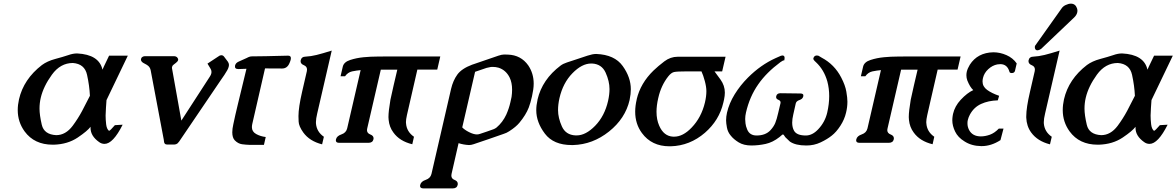

<svg xmlns="http://www.w3.org/2000/svg" viewBox="-20 -772 6440 1051"><path d="M401.9 -479.5Q522.5 -473.6 541 -390.6L548.8 -408.2Q561 -433.6 577.1 -467.3H679.7L563 -224.1Q562 -211.4 560.1 -183.1Q558.1 -154.8 558.1 -139.6Q558.1 -118.2 561 -92Q564 -65.9 576.7 -55.7Q583 -56.6 608.9 -86.9L651.4 -89.4Q598.6 15.6 552.2 15.6Q536.1 15.6 522.9 5.9Q475.6 -27.3 475.6 -71.8Q475.6 -72.8 475.6 -78.1Q459 -55.2 405.3 -19Q350.6 17.6 275.4 20H268.1Q168 20 114.7 -52.7Q77.1 -104.5 77.1 -169.4Q77.1 -197.8 84 -228.5Q109.4 -338.9 209.5 -416Q238.8 -437.5 281.5 -449Q324.2 -460.4 353.5 -470.2Q379.4 -479.5 401.9 -479.5ZM472.2 -247.6Q469.7 -302.7 456.5 -362.5Q443.4 -422.4 378.9 -427.2Q310.5 -427.2 264.2 -363.3Q217.8 -299.3 203.1 -236.8Q196.3 -208 196.3 -177.2Q196.3 -142.6 208.7 -89.1Q221.2 -35.6 287.6 -32.2Q339.4 -32.2 377.9 -83.5Q407.2 -123 429.4 -164.6Q451.7 -206.1 472.2 -247.6Z M921.9 -396 972.7 -111.8 1128.9 -353Q1134.8 -361.8 1136.7 -370.1Q1140.1 -384.3 1131.3 -397.9L1115.7 -423.8L1175.8 -463.4Q1183.1 -469.7 1191.4 -469.7Q1200.7 -469.7 1206.5 -461.9L1227.5 -434.1Q1232.9 -426.3 1233.4 -416.5Q1233.4 -412.1 1231.9 -406.7Q1230 -398.4 1224.1 -387.7Q1210.9 -364.3 1188 -332.5L960.9 2.4Q956.5 8.3 952.1 12.7Q944.3 19 935.5 19H894.5Q883.8 19 880.4 11.7Q878.4 9.3 877.7 2.2Q877 -4.9 876.5 -7.3L804.7 -387.7Q801.3 -403.3 790.5 -412.1Q783.2 -418 773.7 -422.6Q764.2 -427.2 758.8 -431.6Q754.4 -435.1 751.5 -442.9Q751.5 -446.8 752 -449.2Q752.4 -451.7 754.4 -455.6Q761.7 -464.4 773.9 -464.4H934.1Q941.4 -464.4 948.2 -459.5Q953.6 -454.1 955.1 -448.7Q955.1 -445.3 955.1 -443.4Q953.1 -435.5 943.4 -428.2Q925.8 -415 924.3 -412.1Q922.9 -409.2 921.9 -405.3Q920.4 -400.9 921.9 -396Z M1430.7 -397.5 1360.8 -92.8Q1358.9 -83.5 1358.9 -75.7Q1358.9 -51.3 1382.3 -38.3Q1405.8 -25.4 1434.6 -22L1424.8 21H1346.7Q1327.1 20.5 1305.2 17.6Q1283.2 14.6 1265.1 -3.9Q1251.5 -18.1 1251.5 -47.9Q1251.5 -66.9 1257.3 -92.3Q1262.7 -118.7 1268.1 -142.1Q1269.5 -147.9 1281.7 -199.7L1329.1 -395.5Q1305.7 -395 1287.1 -394H1284.2Q1263.2 -394 1266.6 -413.1L1267.1 -414.1Q1270 -427.2 1286.1 -434.6Q1295.9 -439.5 1330.6 -454.6Q1336.4 -457.5 1339.4 -459Q1349.6 -463.4 1356.9 -463.4L1435.1 -464.4L1556.6 -467.3H1557.1Q1572.3 -467.3 1572.3 -453.6Q1572.3 -450.2 1571.3 -445.3Q1569.8 -438.5 1564.9 -427.2Q1552.7 -397 1524.4 -397Z M1716.3 -150.4Q1709.5 -121.6 1709.5 -104.5V-97.2Q1712.9 -50.8 1752.9 -23.4L1743.2 18.1Q1674.8 1 1640.1 -46.9Q1615.7 -81.1 1614.7 -106.4Q1613.8 -131.8 1613.8 -136.7Q1613.8 -183.1 1633.8 -270L1659.7 -382.3Q1660.6 -387.2 1660.6 -391.6Q1660.6 -408.2 1643.1 -415.3Q1625.5 -422.4 1625.5 -436.5Q1625.5 -439 1626 -441.9Q1630.4 -461.9 1651.9 -461.9Q1681.6 -463.4 1713.1 -471.2Q1744.6 -479 1795.9 -495.1Z M1990.2 -69.3Q1989.3 -64.5 1988.8 -60.1Q1988.8 -43 2006.8 -36.1Q2024.9 -29.3 2024.9 -15.1Q2024.9 -12.7 2024.4 -9.8Q2020 9.8 1997.1 9.8H1836.4Q1818.4 9.8 1818.4 -3.9Q1818.4 -6.8 1819.3 -9.8Q1823.7 -27.8 1849.1 -36.4Q1874.5 -44.9 1880.4 -69.3L1954.1 -388.2Q1932.1 -386.2 1907.7 -381.3Q1883.8 -376 1868.7 -354.5H1844.2L1856.4 -407.2Q1862.3 -432.6 1897.2 -443.8Q1932.1 -455.1 1970.5 -458.7Q2008.8 -462.4 2044.4 -462.4Q2078.6 -462.4 2092.8 -462.9H2390.1L2373.5 -391.1H2264.6L2226.1 -223.1Q2212.9 -166 2207.5 -141.8Q2202.1 -117.7 2202.1 -103.5Q2202.1 -100.1 2202.6 -97.2Q2205.6 -51.3 2246.1 -23.4L2236.8 17.6Q2167.5 1 2133.3 -46.9Q2111.3 -76.2 2107.4 -115.7Q2106.4 -122.1 2106.4 -130.9Q2106.4 -163.6 2117.2 -226.1Q2118.7 -234.4 2134.8 -305.2L2154.8 -390.6H2064.5Z M2451.7 180.2Q2450.7 185.1 2450.7 189.5Q2450.7 206.1 2468.3 212.9Q2485.8 219.7 2485.8 233.9Q2485.8 236.8 2485.4 239.7Q2481 259.3 2458.5 259.3H2297.9Q2279.3 259.3 2279.3 245.6Q2279.3 242.7 2280.3 239.7Q2284.7 221.2 2310.3 212.6Q2335.9 204.1 2341.8 180.2L2449.2 -285.6Q2460 -331.5 2483.6 -364Q2507.3 -396.5 2564.5 -418L2573.2 -420.9L2708.5 -467.3Q2727.1 -473.6 2739.7 -473.6Q2752.4 -473.6 2760.3 -473.1Q2831.5 -470.7 2871.6 -414.1Q2901.4 -370.1 2901.4 -314.5Q2901.4 -298.3 2898.9 -281.2Q2896 -262.7 2892.1 -244.6Q2883.8 -208 2874.5 -183.6Q2858.9 -143.1 2823.2 -100.1Q2804.2 -77.1 2767.6 -53.7Q2752.9 -43.9 2736.8 -39.1Q2695.3 -24.4 2654.1 -10.3Q2612.8 3.9 2571.8 17.6Q2558.6 22 2547.4 22Q2517.6 20.5 2490.2 11.7ZM2580.6 -378.9 2510.3 -74.7Q2522.5 -61.5 2547.4 -48.8Q2572.8 -36.1 2590.8 -36.1Q2598.6 -36.1 2607.4 -39.1Q2625.5 -44.9 2643.8 -51.3Q2662.1 -57.6 2681.2 -64.5Q2689.5 -67.4 2697.8 -73.7Q2731.9 -102.5 2751.5 -145Q2766.6 -179.2 2773.9 -212.4Q2778.3 -232.4 2780.3 -241.7Q2783.2 -262.2 2783.2 -280.8Q2783.2 -320.3 2769.5 -348.1Q2749 -388.7 2709 -401.4Q2693.8 -405.8 2676.8 -405.8Q2671.4 -405.8 2666.5 -405.3Q2658.2 -404.3 2643.6 -400.4Q2632.8 -396.5 2610.8 -389.2Q2588.9 -381.8 2580.6 -378.9Z M3426.3 -224.1Q3402.8 -123 3313.7 -52Q3224.6 19 3117.2 22H3109.4Q3009.8 22 2962.6 -40.5Q2915.5 -103 2915.5 -168.5Q2915.5 -195.8 2922.4 -225.6V-227.1Q2948.2 -337.4 3048.8 -413.1Q3062.5 -423.3 3083.7 -430.2Q3105 -437 3136.2 -447.5Q3167.5 -458 3195.8 -467.3Q3224.1 -476.6 3242.2 -476.6H3244.1Q3344.2 -472.7 3388.7 -410.6Q3433.1 -348.6 3433.1 -283.7Q3433.1 -256.8 3426.8 -227.1ZM3215.8 -424.3Q3165.5 -424.3 3113.5 -371.1Q3061.5 -317.9 3042.5 -234.9Q3034.7 -200.2 3034.7 -169.4Q3034.7 -127 3055.7 -80.1Q3076.7 -33.2 3130.4 -30.8H3136.7Q3186.5 -30.8 3238 -83.7Q3289.6 -136.7 3308.6 -219.7Q3316.4 -254.4 3316.4 -284.7Q3316.4 -327.1 3295.2 -374.3Q3273.9 -421.4 3221.2 -424.3Z M3742.7 -381.3Q3685.5 -381.3 3669.7 -377.7Q3653.8 -374 3637.7 -353.5Q3598.6 -303.7 3583.5 -236.3L3583 -234.4Q3573.7 -193.8 3573.7 -160.2Q3573.7 -117.2 3588.4 -84Q3613.3 -26.4 3664.6 -23.9H3670.4Q3718.8 -23.9 3766.1 -73.7Q3819.3 -128.9 3838.9 -211.4Q3846.7 -244.6 3846.7 -272.9Q3846.7 -296.4 3838.1 -328.4Q3829.6 -360.4 3819.8 -381.3ZM3951.7 -461.4 3933.1 -381.3H3891.1Q3900.4 -369.6 3924.1 -336.4Q3947.8 -303.2 3947.8 -265.1Q3947.8 -247.6 3943.4 -227.1L3939.5 -210Q3917 -113.3 3838.9 -45.4Q3756.3 25.9 3651.4 28.8H3645Q3546.9 28.8 3493.7 -43.9Q3457 -93.8 3457 -160.6Q3457 -192.4 3465.3 -227.5V-229Q3486.3 -316.9 3557.1 -385.7Q3583 -410.6 3616.5 -436Q3649.9 -461.4 3689.9 -461.4Z M4092.8 24.4Q4051.3 24.4 4023.4 7.3Q3995.6 -9.8 3980 -29.8Q3963.9 -48.8 3959.2 -73.5Q3954.6 -98.1 3954.6 -113.3Q3954.6 -133.8 3959.5 -155.3Q3971.2 -206.5 4001.7 -255.9Q4032.2 -305.2 4074.2 -347.2Q4144 -417 4225.1 -453.6L4254.9 -466.8Q4259.8 -468.3 4263.2 -468.3Q4274.9 -468.3 4274.9 -454.6Q4274.9 -449.2 4273.4 -441.9Q4265.6 -441.9 4252.4 -432.1Q4175.3 -375 4130.4 -310.1Q4083.5 -243.2 4063.5 -156.2Q4059.1 -137.2 4059.1 -120.1Q4059.1 -112.3 4060.8 -96.7Q4062.5 -81.1 4069.8 -64Q4083 -30.3 4121.6 -30.3Q4170.4 -30.3 4197.3 -59.1Q4215.3 -78.6 4223.6 -98.6Q4231.9 -118.7 4239.7 -153.3L4252.4 -207Q4255.4 -220.2 4240.5 -225.8Q4225.6 -231.4 4229 -245.6Q4232.9 -261.7 4252 -261.7L4361.8 -260.3Q4380.9 -260.3 4377 -244.1Q4373.5 -230 4356.2 -224.4Q4338.9 -218.8 4335.9 -205.6L4322.3 -145Q4316.4 -120.1 4316.4 -100.6Q4316.4 -74.2 4326.7 -56.2Q4341.3 -30.3 4391.1 -30.3Q4426.8 -30.3 4458.5 -64Q4496.1 -103.5 4508.3 -156.2Q4519 -203.1 4519 -246.1Q4519 -288.1 4508.8 -326.2Q4490.7 -390.1 4446.8 -431.2Q4430.7 -445.3 4432.1 -451.7Q4436 -468.3 4451.7 -468.3Q4455.6 -468.3 4460.4 -466.8Q4469.2 -460.9 4477.5 -456.5Q4547.9 -419.4 4585 -347.2Q4606.9 -305.2 4612.8 -270.5Q4618.7 -235.8 4618.7 -215.3Q4618.7 -185.5 4611.3 -155.3Q4602.5 -117.7 4580.1 -83.3Q4557.6 -48.8 4533.2 -29.8Q4508.3 -9.8 4472.2 7.3Q4436 24.4 4395 24.4H4393.1Q4334.5 24.4 4303.7 2.9Q4299.3 -0.5 4278.8 -21Q4275.9 -23.9 4269.5 -34.7L4263.2 -35.6Q4252 -25.4 4246.6 -21.5Q4210 7.3 4170.7 15.9Q4131.3 24.4 4092.8 24.4Z M4838.4 -69.3Q4837.4 -64.5 4836.9 -60.1Q4836.9 -43 4855 -36.1Q4873 -29.3 4873 -15.1Q4873 -12.7 4872.6 -9.8Q4868.2 9.8 4845.2 9.8H4684.6Q4666.5 9.8 4666.5 -3.9Q4666.5 -6.8 4667.5 -9.8Q4671.9 -27.8 4697.3 -36.4Q4722.7 -44.9 4728.5 -69.3L4802.2 -388.2Q4780.3 -386.2 4755.9 -381.3Q4731.9 -376 4716.8 -354.5H4692.4L4704.6 -407.2Q4710.4 -432.6 4745.4 -443.8Q4780.3 -455.1 4818.6 -458.7Q4856.9 -462.4 4892.6 -462.4Q4926.8 -462.4 4940.9 -462.9H5238.3L5221.7 -391.1H5112.8L5074.2 -223.1Q5061 -166 5055.7 -141.8Q5050.3 -117.7 5050.3 -103.5Q5050.3 -100.1 5050.8 -97.2Q5053.7 -51.3 5094.2 -23.4L5085 17.6Q5015.6 1 4981.4 -46.9Q4959.5 -76.2 4955.6 -115.7Q4954.6 -122.1 4954.6 -130.9Q4954.6 -163.6 4965.3 -226.1Q4966.8 -234.4 4982.9 -305.2L5002.9 -390.6H4912.6Z M5473.1 -67.9 5456.5 -4.9Q5405.8 27.8 5353.5 27.8H5350.6Q5297.4 26.9 5258.8 1.5Q5223.6 -20 5208.3 -51.8Q5192.9 -83.5 5192.9 -113.3Q5192.9 -125 5194.8 -137.2Q5195.8 -142.6 5196.8 -148.4Q5206.5 -190.9 5238.8 -225.6Q5274.4 -263.7 5307.6 -278.8Q5289.6 -294.9 5274.9 -332Q5270 -345.7 5270 -359.9Q5270 -369.1 5272 -378.9Q5276.4 -397.5 5288.6 -417.5Q5331.1 -483.9 5417.5 -485.8Q5454.1 -485.8 5489.5 -470.2Q5524.9 -454.6 5545.4 -424.8L5536.1 -384.8Q5533.2 -372.1 5518.1 -372.1Q5505.9 -372.1 5504.9 -381.8Q5492.7 -420.9 5455.6 -420.9Q5447.8 -420.9 5439 -419.4Q5412.1 -414.1 5389.6 -393.3Q5367.2 -372.6 5360.8 -345.2Q5358.4 -335 5358.4 -325.7Q5358.4 -298.3 5383.3 -280Q5408.2 -261.7 5449.2 -247.6L5441.9 -222.7Q5390.1 -221.2 5350.6 -203.1Q5311 -185.1 5289.1 -144.5Q5281.2 -129.9 5277.8 -115.2Q5275.4 -105.5 5275.9 -96.2Q5275.9 -78.1 5284.2 -61.5Q5302.7 -25.4 5349.1 -25.4Q5372.6 -25.4 5398.2 -34.4Q5423.8 -43.5 5447.3 -67.9Z M5679.7 -504.9Q5675.8 -502 5671.4 -500Q5663.6 -496.6 5658.7 -496.6Q5648.9 -496.6 5645.5 -506.8Q5644 -512.2 5645 -518.6L5646 -521.5L5789.1 -723.1Q5797.9 -737.3 5812.5 -744.1Q5829.1 -752 5841.8 -752Q5866.7 -752 5875.5 -726.6Q5877.9 -719.2 5877.9 -711.9Q5877.9 -707.5 5876.5 -703.1Q5873 -689 5860.4 -676.8ZM5700.7 -150.4Q5693.8 -121.6 5693.8 -104.5V-97.2Q5697.3 -50.8 5737.3 -23.4L5727.5 18.1Q5659.2 1 5624.5 -46.9Q5599.6 -81.1 5597.7 -127.9Q5597.7 -131.8 5597.7 -135.7Q5597.7 -182.6 5618.2 -270L5644 -382.3Q5645 -387.2 5645 -391.6Q5645 -408.2 5627.9 -415Q5609.9 -422.4 5609.9 -437Q5609.9 -439.5 5610.4 -441.9Q5614.7 -461.9 5636.2 -461.9Q5666 -463.4 5697.8 -471.2Q5729.5 -479 5780.3 -495.1Z M6122.1 -479.5Q6242.7 -473.6 6261.2 -390.6L6269 -408.2Q6281.2 -433.6 6297.4 -467.3H6399.9L6283.2 -224.1Q6282.2 -211.4 6280.3 -183.1Q6278.3 -154.8 6278.3 -139.6Q6278.3 -118.2 6281.2 -92Q6284.2 -65.9 6296.9 -55.7Q6303.2 -56.6 6329.1 -86.9L6371.6 -89.4Q6318.8 15.6 6272.5 15.6Q6256.3 15.6 6243.2 5.9Q6195.8 -27.3 6195.8 -71.8Q6195.8 -72.8 6195.8 -78.1Q6179.2 -55.2 6125.5 -19Q6070.8 17.6 5995.6 20H5988.3Q5888.2 20 5835 -52.7Q5797.4 -104.5 5797.4 -169.4Q5797.4 -197.8 5804.2 -228.5Q5829.6 -338.9 5929.7 -416Q5959 -437.5 6001.7 -449Q6044.4 -460.4 6073.7 -470.2Q6099.6 -479.5 6122.1 -479.5ZM6192.4 -247.6Q6189.9 -302.7 6176.8 -362.5Q6163.6 -422.4 6099.1 -427.2Q6030.8 -427.2 5984.4 -363.3Q5938 -299.3 5923.3 -236.8Q5916.5 -208 5916.5 -177.2Q5916.5 -142.6 5929 -89.1Q5941.4 -35.6 6007.8 -32.2Q6059.6 -32.2 6098.1 -83.5Q6127.4 -123 6149.7 -164.6Q6171.9 -206.1 6192.4 -247.6Z"/></svg>

Font: Caudex
Style: Bold
Weight: 700
Italic angle: -13°
Version: Version 1.04